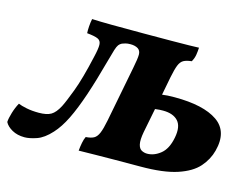

<svg xmlns="http://www.w3.org/2000/svg" viewBox="-127 -837 1309 1003"><g transform="rotate(15 527.0 -335.0)"><path d="M74 9Q35 9 6.5 -7Q-22 -23 -33 -45Q-32 -65 -22.5 -96.5Q-13 -128 1 -153Q17 -146 46.5 -140Q76 -134 113 -134Q156 -134 179 -147.5Q202 -161 222 -199Q236 -226 262.5 -296Q289 -366 317 -491Q328 -537 327.5 -559Q327 -581 309.5 -589Q292 -597 250 -601Q249 -616 250.5 -638Q252 -660 256 -679Q296 -677 363.5 -676.5Q431 -676 531 -676Q625 -676 685.5 -676.5Q746 -677 781 -677.5Q816 -678 834 -679Q833 -659 830 -640Q827 -621 816 -601Q788 -598 772.5 -589.5Q757 -581 748 -558.5Q739 -536 730 -491L711 -392Q725 -394 740.5 -395Q756 -396 779 -396Q935 -396 1010.5 -344Q1086 -292 1057 -182Q1044 -132 1007.5 -90.5Q971 -49 897 -24.5Q823 0 698 0Q618 0 562.5 0.5Q507 1 461.5 1.5Q416 2 366 3Q368 -19 372 -40Q376 -61 383 -75Q411 -77 426.5 -85.5Q442 -94 452 -117.5Q462 -141 471 -187L530 -491Q540 -541 540 -562.5Q540 -584 525 -594Q509 -604 484 -604Q468 -604 457 -601Q446 -598 439 -595Q429 -590 422.5 -581.5Q416 -573 409.5 -552.5Q403 -532 392 -491Q361 -376 333 -293Q305 -210 277 -153Q249 -96 216 -60Q177 -17 139 -4Q101 9 74 9ZM669 -178Q661 -134 666 -111.5Q671 -89 685 -81.5Q699 -74 715 -74Q753 -74 787.5 -102Q822 -130 834 -193Q846 -255 819.5 -284Q793 -313 738 -313Q731 -313 719.5 -312.5Q708 -312 695 -310Z"/></g></svg>

Font: Vollkorn Black
Style: Italic
Weight: 900
Italic angle: -11°
Designer: Friedrich Althausen
Foundry: Friedrich Althausen
Version: Version 5.000; ttfautohint (v1.8.3)